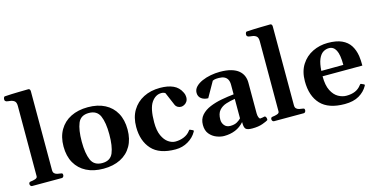

<svg xmlns="http://www.w3.org/2000/svg" viewBox="-75 -1142 3031 1540"><g transform="rotate(-15 1440.0 -372.0)"><path d="M38.6 0Q30.3 0 25.9 -6.8Q21.5 -13.7 21.5 -20Q21.5 -36.6 37.6 -38.1Q55.7 -39.6 74.7 -45.7Q93.8 -51.8 93.8 -65.9L94.2 -649.9Q94.2 -680.7 79.6 -691.7Q64.9 -702.6 45.9 -704.6Q26.9 -706.5 13.2 -710Q8.3 -712.4 4.9 -716.3Q1.5 -720.2 1.5 -729.5Q1.5 -735.4 4.4 -743.2Q7.3 -751 13.2 -751.5Q75.2 -755.4 129.4 -756.3Q183.6 -757.3 210.9 -757.8Q214.8 -757.8 220 -753.7Q225.1 -749.5 225.6 -737.8V-82Q225.6 -63 235.6 -54Q245.6 -44.9 259.5 -42.2Q273.4 -39.6 285.2 -38.1Q295.4 -37.1 299.1 -33.9Q302.7 -30.8 302.7 -20.5Q302.7 -14.2 298.3 -7.1Q293.9 0 285.6 0Z M363.8 -240.2Q363.8 -320.3 397.2 -377.4Q430.7 -434.6 491 -464.8Q551.3 -495.1 632.8 -495.1Q714.4 -495.1 773.2 -464.8Q832 -434.6 863.8 -377.4Q895.5 -320.3 895.5 -240.2Q895.5 -160.2 863 -103.3Q830.6 -46.4 770.8 -16.1Q710.9 14.2 629.4 14.2Q547.4 14.2 488 -16.1Q428.7 -46.4 396.2 -103.3Q363.8 -160.2 363.8 -240.2ZM515.1 -240.2Q515.1 -142.1 539.1 -87.2Q563 -32.2 630.9 -32.2Q698.2 -32.2 721.2 -87.2Q744.1 -142.1 744.1 -240.2Q744.1 -338.4 720.2 -393.3Q696.3 -448.2 628.9 -448.2Q561 -448.2 538.1 -393.1Q515.1 -337.9 515.1 -240.2Z M1227.5 14.2Q1093.3 14.2 1030.3 -55.4Q967.3 -125 967.3 -240.7Q967.3 -320.3 1001.2 -377.2Q1035.2 -434.1 1094.7 -464.6Q1154.3 -495.1 1231.9 -495.1Q1296.9 -495.1 1341.1 -475.1Q1385.3 -455.1 1406.7 -410.2Q1413.1 -397.5 1415.3 -387.9Q1417.5 -378.4 1417.5 -369.1Q1417.5 -346.7 1407.5 -332.3Q1397.5 -317.9 1383.5 -311.3Q1369.6 -304.7 1358.4 -304.7Q1341.8 -304.7 1329.1 -312.7Q1316.4 -320.8 1311.5 -332L1264.2 -442.9Q1261.7 -445.3 1253.7 -448.7Q1245.6 -452.1 1232.4 -452.1Q1183.1 -452.1 1149.7 -403.6Q1116.2 -355 1116.2 -239.3Q1116.2 -170.9 1135.5 -128.7Q1154.8 -86.4 1183.8 -66.7Q1212.9 -46.9 1242.2 -46.9Q1280.3 -46.9 1313.5 -60.8Q1346.7 -74.7 1366.7 -101.6Q1368.7 -104 1371.1 -107.2Q1373.5 -110.4 1377.9 -108.9L1400.4 -98.6Q1405.8 -96.2 1405.8 -92.3Q1405.8 -90.3 1404.8 -88.4Q1403.8 -86.4 1402.8 -84.5Q1378.9 -41.5 1332 -13.7Q1285.2 14.2 1227.5 14.2Z M1488.3 -118.2Q1488.3 -167 1516.4 -198.5Q1544.4 -230 1589.8 -248.8Q1635.3 -267.6 1688 -277.3Q1740.7 -287.1 1790 -292V-371.1Q1790 -398.4 1780.8 -415.5Q1771.5 -432.6 1753.4 -441.2Q1735.4 -449.7 1708 -449.7Q1684.6 -449.7 1673.6 -447Q1662.6 -444.3 1657.2 -441.4L1585.4 -314.5Q1551.3 -314.5 1528.6 -331.8Q1505.9 -349.1 1505.9 -379.9Q1505.9 -408.2 1526.4 -429.7Q1546.9 -451.2 1580.1 -465.8Q1613.3 -480.5 1652.3 -487.8Q1691.4 -495.1 1729 -495.1Q1784.7 -495.1 1823 -483.9Q1861.3 -472.7 1884.5 -452.9Q1907.7 -433.1 1918.2 -407.5Q1928.7 -381.8 1928.7 -352.5V-97.2Q1928.7 -78.1 1934.1 -64Q1939.5 -49.8 1947.3 -49.8Q1954.1 -49.8 1966.1 -52.2Q1978 -54.7 1982.4 -55.7Q1990.7 -56.2 1994.9 -47.1Q1999 -38.1 1999 -29.8Q1999 -23.9 1996.1 -21.5Q1986.3 -14.6 1951.2 -1.7Q1916 11.2 1865.2 11.2Q1826.2 11.2 1812.3 -0.7Q1798.3 -12.7 1798.3 -51.8V-59.6Q1766.6 -23.4 1724.6 -6.1Q1682.6 11.2 1631.3 11.2Q1602.1 11.2 1568.6 -1.7Q1535.2 -14.6 1511.7 -43Q1488.3 -71.3 1488.3 -118.2ZM1634.3 -122.6Q1634.3 -96.2 1651.1 -75.2Q1668 -54.2 1700.2 -54.2Q1734.4 -54.2 1756.6 -67.1Q1778.8 -80.1 1789.6 -92.8V-254.4Q1751 -248.5 1715.3 -237.1Q1679.7 -225.6 1657 -199.5Q1634.3 -173.3 1634.3 -122.6Z M2047.4 0Q2039.1 0 2034.7 -6.8Q2030.3 -13.7 2030.3 -20Q2030.3 -36.6 2046.4 -38.1Q2064.5 -39.6 2083.5 -45.7Q2102.5 -51.8 2102.5 -65.9L2103 -649.9Q2103 -680.7 2088.4 -691.7Q2073.7 -702.6 2054.7 -704.6Q2035.6 -706.5 2022 -710Q2017.1 -712.4 2013.7 -716.3Q2010.3 -720.2 2010.3 -729.5Q2010.3 -735.4 2013.2 -743.2Q2016.1 -751 2022 -751.5Q2084 -755.4 2138.2 -756.3Q2192.4 -757.3 2219.7 -757.8Q2223.6 -757.8 2228.8 -753.7Q2233.9 -749.5 2234.4 -737.8V-82Q2234.4 -63 2244.4 -54Q2254.4 -44.9 2268.3 -42.2Q2282.2 -39.6 2293.9 -38.1Q2304.2 -37.1 2307.9 -33.9Q2311.5 -30.8 2311.5 -20.5Q2311.5 -14.2 2307.1 -7.1Q2302.7 0 2294.4 0Z M2632.3 14.2Q2497.6 14.2 2433.3 -54.2Q2369.1 -122.6 2369.1 -244.6Q2369.1 -326.2 2404.8 -382.1Q2440.4 -438 2499 -466.6Q2557.6 -495.1 2625.5 -495.1Q2696.8 -495.1 2741.5 -474.6Q2786.1 -454.1 2810.1 -417Q2834 -379.9 2842.3 -328.1Q2845.2 -310.5 2846.2 -289.3Q2847.2 -268.1 2847.2 -247.6L2516.6 -247.1Q2516.6 -171.4 2539.1 -127.7Q2561.5 -84 2595 -65.4Q2628.4 -46.9 2662.1 -46.9Q2704.1 -46.9 2734.9 -60.1Q2765.6 -73.2 2786.6 -101.6Q2789.1 -104 2791.3 -106.9Q2793.5 -109.9 2798.3 -108.9L2820.8 -98.6Q2825.7 -96.7 2825.7 -92.8Q2825.7 -90.8 2825 -88.6Q2824.2 -86.4 2822.8 -84.5Q2798.8 -41 2752 -13.4Q2705.1 14.2 2632.3 14.2ZM2518.1 -291.5 2701.2 -292.5Q2701.2 -377.4 2681.4 -414.8Q2661.6 -452.1 2624 -452.1Q2597.2 -452.1 2574.5 -437.5Q2551.8 -422.9 2536.9 -387.9Q2522 -353 2518.1 -291.5Z"/></g></svg>

Font: Gelasio SemiBold
Style: Regular
Weight: 600
Designer: Eben Sorkin
Foundry: Eben Sorkin
Version: Version 1.008